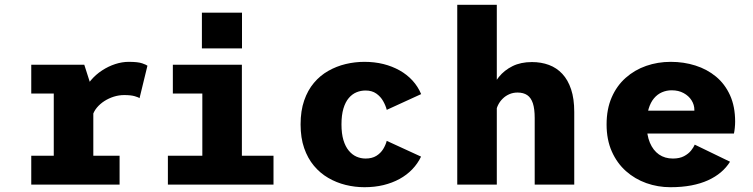

<svg xmlns="http://www.w3.org/2000/svg" viewBox="-20 -770 3140 801"><path d="M110.4 0V-120.3H204.3V-379.7H110.4V-500H331.6L369.3 -382.1V-120.3H478.9V0ZM366.6 -288.7 313.9 -316.7Q314.1 -351.1 326.4 -381Q338.6 -410.9 359.1 -435Q379.6 -459.1 405.9 -476.2Q432.1 -493.4 460.8 -502.7Q489.4 -512 517.1 -512Q555.9 -512 573.5 -505.7Q591.1 -499.4 595.1 -495.9L562.1 -360.3Q558.3 -363.9 542.3 -368.6Q526.3 -373.4 498.3 -373.4Q476.2 -373.4 455 -366.8Q433.8 -360.1 415.5 -348.4Q397.3 -336.6 384.4 -321.2Q371.6 -305.8 366.6 -288.7Z M680.4 0V-120.3H824.1V-379.7H701.1V-500H989.1V-120.3H1121V0ZM822.3 -717.1H989.6V-568H822.3Z M1500.4 11Q1460.6 11 1422.1 1.5Q1383.5 -8 1349.5 -27.8Q1315.5 -47.5 1289.6 -78.5Q1263.7 -109.5 1248.9 -152.2Q1234 -195 1234 -251Q1234 -307.5 1248.9 -350.5Q1263.7 -393.5 1289.6 -424.2Q1315.5 -455 1349.5 -474.2Q1383.5 -493.5 1422.1 -502.8Q1460.6 -512 1500.4 -512Q1542.7 -512 1579.6 -502.8Q1616.6 -493.5 1647.3 -476.2Q1678 -458.9 1700.9 -434Q1723.7 -409.1 1737 -377.4L1593.5 -311.7Q1589 -329.5 1578.5 -348.1Q1568.1 -366.8 1550 -379.6Q1531.9 -392.4 1505.1 -392.4Q1485.2 -392.4 1467.2 -385Q1449.1 -377.5 1435 -360.9Q1420.8 -344.3 1412.7 -317.1Q1404.6 -289.9 1404.6 -251Q1404.6 -212.6 1412.7 -185.6Q1420.8 -158.7 1435 -141.6Q1449.1 -124.5 1467.2 -116.5Q1485.2 -108.6 1505.1 -108.6Q1532 -108.6 1550.1 -119.8Q1568.1 -131 1578.6 -148.1Q1589 -165.3 1593.4 -182.4L1736.6 -116.6Q1722.6 -87.4 1700 -63.8Q1677.4 -40.2 1647 -23.5Q1616.7 -6.9 1579.9 2.1Q1543.1 11 1500.4 11Z M1887.6 0V-750H2052.6V0ZM2210.7 0V-277.6Q2210.7 -315.6 2203.1 -339Q2195.4 -362.4 2179.6 -373.1Q2163.7 -383.9 2139.1 -383.9Q2120.4 -383.9 2104.8 -377Q2089.1 -370.2 2077.2 -358.4Q2065.2 -346.6 2058 -332Q2050.8 -317.3 2048.9 -302L2016.4 -320Q2016.4 -353.4 2027.5 -387Q2038.6 -420.7 2061.2 -448.9Q2083.9 -477.1 2118.3 -494.1Q2152.6 -511.1 2199.2 -511.1Q2237.9 -511.1 2270.1 -499.1Q2302.4 -487.1 2325.9 -461.9Q2349.5 -436.7 2362.6 -397.3Q2375.7 -357.9 2375.7 -303.1V0Z M2776.8 11Q2724.6 11 2676.6 -6Q2628.6 -23.1 2591.3 -56.2Q2554 -89.4 2532.3 -138.3Q2510.6 -187.2 2510.6 -251Q2510.6 -314.8 2531.8 -363.5Q2552.9 -412.2 2590.3 -445.3Q2627.6 -478.4 2675.9 -495.2Q2724.1 -512 2778.4 -512Q2832.7 -512 2881.2 -496.6Q2929.7 -481.3 2967 -450.5Q3004.3 -419.6 3025.6 -372.7Q3046.9 -325.7 3046.9 -262.5Q3046.9 -250.4 3045.5 -236.8Q3044.2 -223.2 3041.9 -212.9H2643.6V-308.3H2876.8Q2876.8 -309.4 2876.8 -310Q2876.8 -310.7 2876.8 -311.8Q2876.8 -332.8 2865.1 -351.4Q2853.4 -370 2832.1 -381.6Q2810.9 -393.3 2782.1 -393.3Q2760.8 -393.3 2741.8 -385.1Q2722.7 -376.9 2708.4 -359.9Q2694.1 -343 2686 -316.2Q2677.8 -289.4 2677.8 -252.3Q2677.8 -206.9 2691.2 -174.8Q2704.7 -142.7 2729.1 -125.6Q2753.6 -108.6 2787.1 -108.6Q2815.1 -108.6 2833.7 -118.5Q2852.3 -128.4 2863.1 -142Q2873.9 -155.6 2878.4 -166.6L3025.6 -95.3Q3010.4 -70.9 2987.5 -51.4Q2964.6 -32 2933.8 -17.9Q2903 -3.9 2863.8 3.6Q2824.6 11 2776.8 11Z"/></svg>

Font: Trispace Thin
Style: Regular
Weight: 100
Designer: Tyler Finck
Foundry: Etcetera Type Company
Version: Version 1.210